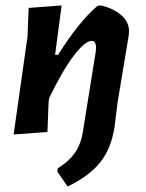

<svg xmlns="http://www.w3.org/2000/svg" viewBox="-20 -489 535 704"><path d="M411 -113 400 -24Q388 55 348 105.5Q308 156 228 195L190 140L192 128Q235 101 257 68Q279 35 286 -19L331 -299L332 -311Q333 -339 316 -339Q292 -339 251 -285.5Q210 -232 160 -129L158 -112L154 -5L30 4L81 -356L85 -460L206 -469L182 -288H193Q268 -408 338 -468L350 -469Q395 -459 424.5 -433.5Q454 -408 453 -372L452 -359Z"/></svg>

Font: Alegreya Sans
Style: Bold Italic
Weight: 700
Italic angle: -7°
Designer: Juan Pablo del Peral
Foundry: Huerta Tipografica
Version: Version 2.007